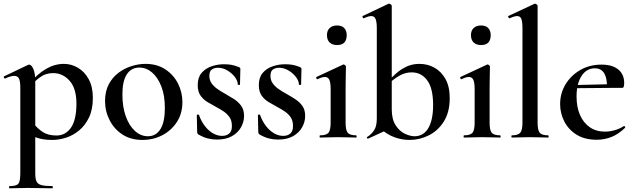

<svg xmlns="http://www.w3.org/2000/svg" viewBox="-24 -745 3435 1040"><path d="M28 275Q25 275 25 269Q25 263 28 263Q65 263 75.5 250Q86 237 86 194V-271Q86 -304 79 -319Q72 -334 53 -334Q44 -334 31.5 -330.5Q19 -327 5 -320Q1 -318 -2 -323.5Q-5 -329 -3 -331L129 -394Q131 -395 134 -395Q146 -395 156.5 -371.5Q167 -348 167 -304V194Q167 222 173.5 237Q180 252 200 257.5Q220 263 260 263Q262 263 262 269Q262 275 260 275Q232 275 198 274Q164 273 126 273Q99 273 73 274Q47 275 28 275ZM260 13Q221 13 193 6Q165 -1 128 -18L155 -79Q179 -49 207.5 -30Q236 -11 282 -11Q331 -11 360.5 -53.5Q390 -96 390 -184Q390 -266 353 -307.5Q316 -349 264 -349Q224 -349 195 -328Q166 -307 138 -277L129 -287Q180 -346 226.5 -372.5Q273 -399 322 -399Q363 -399 399 -377.5Q435 -356 457 -315Q479 -274 479 -215Q479 -152 458 -108.5Q437 -65 404 -38Q371 -11 333 1Q295 13 260 13Z M747 13Q685 13 640 -16Q595 -45 570 -93.5Q545 -142 545 -198Q545 -250 565 -288Q585 -326 617.5 -350.5Q650 -375 688.5 -387Q727 -399 764 -399Q827 -399 872 -369Q917 -339 940.5 -292Q964 -245 964 -192Q964 -130 934 -84Q904 -38 855 -12.5Q806 13 747 13ZM777 -7Q821 -7 845 -45.5Q869 -84 869 -160Q869 -229 849.5 -278Q830 -327 799 -353Q768 -379 731 -379Q687 -379 663 -342.5Q639 -306 639 -233Q639 -167 657 -116Q675 -65 706.5 -36Q738 -7 777 -7Z M1110 -334Q1110 -311 1122 -294Q1134 -277 1153 -263.5Q1172 -250 1194 -238Q1219 -224 1242.5 -209Q1266 -194 1282 -172.5Q1298 -151 1298 -117Q1298 -85 1281.5 -55.5Q1265 -26 1232.5 -7.5Q1200 11 1151 11Q1126 11 1102 5Q1078 -1 1050 -17Q1048 -19 1046 -22Q1044 -25 1044 -29L1042 -121Q1042 -124 1047.5 -124.5Q1053 -125 1054 -122Q1065 -90 1084.5 -64Q1104 -38 1128.5 -23.5Q1153 -9 1179 -9Q1204 -9 1218.5 -22.5Q1233 -36 1232 -64Q1232 -92 1219 -110.5Q1206 -129 1186.5 -142Q1167 -155 1146 -166Q1122 -179 1099.5 -192.5Q1077 -206 1062 -227.5Q1047 -249 1047 -284Q1047 -325 1067.5 -349.5Q1088 -374 1121 -385.5Q1154 -397 1189 -397Q1210 -397 1228.5 -394Q1247 -391 1269 -382Q1278 -379 1278 -371Q1278 -352 1277 -332Q1276 -312 1276 -287Q1276 -285 1270 -285Q1264 -285 1264 -287Q1264 -307 1248 -328Q1232 -349 1207.5 -363.5Q1183 -378 1156 -378Q1138 -378 1124 -369Q1110 -360 1110 -334Z M1441 -334Q1441 -311 1453 -294Q1465 -277 1484 -263.5Q1503 -250 1525 -238Q1550 -224 1573.5 -209Q1597 -194 1613 -172.5Q1629 -151 1629 -117Q1629 -85 1612.5 -55.5Q1596 -26 1563.5 -7.5Q1531 11 1482 11Q1457 11 1433 5Q1409 -1 1381 -17Q1379 -19 1377 -22Q1375 -25 1375 -29L1373 -121Q1373 -124 1378.5 -124.5Q1384 -125 1385 -122Q1396 -90 1415.5 -64Q1435 -38 1459.5 -23.5Q1484 -9 1510 -9Q1535 -9 1549.5 -22.5Q1564 -36 1563 -64Q1563 -92 1550 -110.5Q1537 -129 1517.5 -142Q1498 -155 1477 -166Q1453 -179 1430.5 -192.5Q1408 -206 1393 -227.5Q1378 -249 1378 -284Q1378 -325 1398.5 -349.5Q1419 -374 1452 -385.5Q1485 -397 1520 -397Q1541 -397 1559.5 -394Q1578 -391 1600 -382Q1609 -379 1609 -371Q1609 -352 1608 -332Q1607 -312 1607 -287Q1607 -285 1601 -285Q1595 -285 1595 -287Q1595 -307 1579 -328Q1563 -349 1538.5 -363.5Q1514 -378 1487 -378Q1469 -378 1455 -369Q1441 -360 1441 -334Z M1710 0Q1707 0 1707 -6Q1707 -12 1710 -12Q1744 -12 1755.5 -26Q1767 -40 1767 -81V-263Q1767 -297 1760 -312.5Q1753 -328 1736 -328Q1728 -328 1718 -325Q1708 -322 1696 -316Q1692 -315 1689.5 -321Q1687 -327 1690 -328L1834 -395Q1836 -396 1837 -396Q1841 -396 1845.5 -391.5Q1850 -387 1850 -384Q1850 -373 1849 -344Q1848 -315 1848 -264V-81Q1848 -40 1859.5 -26Q1871 -12 1905 -12Q1908 -12 1908 -6Q1908 0 1905 0Q1885 0 1860 -1Q1835 -2 1807 -2Q1780 -2 1754.5 -1Q1729 0 1710 0ZM1802 -501Q1776 -501 1761.5 -515Q1747 -529 1747 -555Q1747 -579 1761.5 -593Q1776 -607 1802 -607Q1827 -607 1840.5 -593Q1854 -579 1854 -555Q1854 -501 1802 -501Z M2195 13Q2153 13 2113 -1.5Q2073 -16 2040 -46L2098 -153Q2098 -99 2119 -66.5Q2140 -34 2169 -20.5Q2198 -7 2221 -7Q2270 -7 2296 -51Q2322 -95 2322 -176Q2322 -267 2290 -310Q2258 -353 2206 -353Q2171 -353 2140.5 -335.5Q2110 -318 2085 -295L2076 -303Q2097 -325 2121.5 -347Q2146 -369 2177.5 -384Q2209 -399 2248 -399Q2292 -399 2329 -378.5Q2366 -358 2389 -317Q2412 -276 2412 -213Q2412 -138 2380.5 -87.5Q2349 -37 2299 -12Q2249 13 2195 13ZM1970 6Q1966 7 1964 2.5Q1962 -2 1965 -3Q1990 -19 2003.5 -41Q2017 -63 2017 -103V-592Q2017 -626 2010.5 -642Q2004 -658 1987 -658Q1972 -658 1947 -646Q1943 -645 1940.5 -651Q1938 -657 1940 -658L2079 -724Q2082 -725 2084 -725Q2088 -725 2093 -721Q2098 -717 2098 -714V-53Z M2490 0Q2487 0 2487 -6Q2487 -12 2490 -12Q2524 -12 2535.5 -26Q2547 -40 2547 -81V-263Q2547 -297 2540 -312.5Q2533 -328 2516 -328Q2508 -328 2498 -325Q2488 -322 2476 -316Q2472 -315 2469.5 -321Q2467 -327 2470 -328L2614 -395Q2616 -396 2617 -396Q2621 -396 2625.5 -391.5Q2630 -387 2630 -384Q2630 -373 2629 -344Q2628 -315 2628 -264V-81Q2628 -40 2639.5 -26Q2651 -12 2685 -12Q2688 -12 2688 -6Q2688 0 2685 0Q2665 0 2640 -1Q2615 -2 2587 -2Q2560 -2 2534.5 -1Q2509 0 2490 0ZM2582 -501Q2556 -501 2541.5 -515Q2527 -529 2527 -555Q2527 -579 2541.5 -593Q2556 -607 2582 -607Q2607 -607 2620.5 -593Q2634 -579 2634 -555Q2634 -501 2582 -501Z M2749 0Q2746 0 2746 -6Q2746 -12 2749 -12Q2782 -12 2794 -26Q2806 -40 2806 -81V-592Q2806 -627 2800 -642.5Q2794 -658 2777 -658Q2763 -658 2736 -646Q2733 -645 2730 -651Q2727 -657 2729 -658L2870 -724Q2872 -725 2874 -725Q2878 -725 2883 -721Q2888 -717 2888 -714V-81Q2888 -40 2899.5 -26Q2911 -12 2945 -12Q2948 -12 2948 -6Q2948 0 2945 0Q2926 0 2900.5 -1Q2875 -2 2847 -2Q2819 -2 2793.5 -1Q2768 0 2749 0Z M3208 12Q3144 12 3100 -15Q3056 -42 3033 -86.5Q3010 -131 3010 -181Q3010 -240 3039.5 -288.5Q3069 -337 3119.5 -366Q3170 -395 3234 -395Q3293 -395 3325 -368.5Q3357 -342 3357 -296Q3357 -285 3355 -277Q3353 -269 3346 -269H3263Q3266 -317 3250 -346Q3234 -375 3198 -375Q3153 -375 3126 -333.5Q3099 -292 3099 -222Q3099 -165 3117.5 -122.5Q3136 -80 3170.5 -56Q3205 -32 3253 -32Q3278 -32 3305 -39.5Q3332 -47 3355 -62Q3357 -64 3360.5 -60Q3364 -56 3362 -53Q3326 -18 3288 -3Q3250 12 3208 12ZM3070 -267 3069 -284 3291 -289V-269Z"/></svg>

Font: Cormorant SemiBold
Style: Regular
Weight: 600
Designer: Christian Thalmann (Catharsis Fonts)
Foundry: Catharsis Fonts
Version: Version 4.000